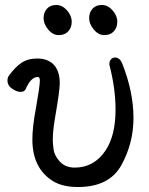

<svg xmlns="http://www.w3.org/2000/svg" viewBox="-20 -727 598 771"><path d="M293 24Q232 24 194 1Q110 -50 110 -167Q110 -217 124 -291Q140 -381 140 -403Q140 -418 132 -418Q104 -418 83 -369Q78 -358 62 -358Q48 -358 29 -370.5Q10 -383 10 -404Q10 -414 15 -422Q41 -458 66.5 -475Q92 -492 130 -492Q167 -492 191 -472Q220 -446 220 -393Q220 -363 201 -254Q192 -201 192 -166Q192 -152 195 -127.5Q198 -103 220 -78.5Q242 -54 280 -54Q358 -54 404 -123Q444 -183 444 -287Q444 -372 419 -468Q419 -481 425.5 -488.5Q432 -496 442 -496Q460 -496 470 -474Q516 -359 516 -253Q516 -152 467.5 -64Q419 24 293 24ZM254 -601Q240 -586 216 -586Q192 -586 173.5 -608.5Q155 -631 155 -654Q155 -677 168.5 -692Q182 -707 206 -707Q230 -707 249 -685.5Q268 -664 268 -640Q268 -616 254 -601ZM437 -601Q423 -586 399 -586Q375 -586 356.5 -608.5Q338 -631 338 -654Q338 -677 351.5 -692Q365 -707 389 -707Q413 -707 432 -685.5Q451 -664 451 -640Q451 -616 437 -601Z"/></svg>

Font: ToneOZ-Pinyin-WenKai-Medium
Style: Medium
Weight: 700
Designer: Fontworks Inc.
Foundry: ToneOZ
Version: Version 0.240331